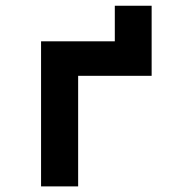

<svg xmlns="http://www.w3.org/2000/svg" viewBox="-20 -665 626 685"><path d="M126.5 0V-517.6H389.6V-644.5H521V-394.5H258.8V0Z"/></svg>

Font: Cascadia Code PL
Style: Bold
Weight: 700
Monospace: yes
Designer: Aaron Bell
Foundry: Saja Typeworks
Version: Version 2404.023; ttfautohint (v1.8.4)